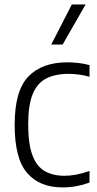

<svg xmlns="http://www.w3.org/2000/svg" viewBox="-20 -828 434 858"><path d="M260 9.5Q157 9.5 101.2 -55Q45.5 -119.5 45.5 -270.5Q45.5 -422 106.5 -485.8Q167.5 -549.5 281.5 -549.5Q305.5 -549.5 331 -546.5Q356.5 -543.5 380 -537V-485Q355 -492 331.2 -495Q307.5 -498 288 -498Q226.5 -498 186.2 -477.2Q146 -456.5 126 -407.2Q106 -358 106 -272.5Q106 -186 124.5 -135.5Q143 -85 179.2 -63.8Q215.5 -42.5 268.5 -42.5Q292.5 -42.5 319.8 -47.5Q347 -52.5 380 -64V-12Q320.5 9.5 260 9.5ZM209 -629 301 -808H362.5L260 -629Z"/></svg>

Font: Encode Sans SemiCondensed SemiCondensed Light
Style: Regular
Weight: 300
Width: 4
Designer: Multiple Designers
Foundry: Impallari Type
Version: Version 3.000; ttfautohint (v1.8.3) -l 8 -r 50 -G 200 -x 14 